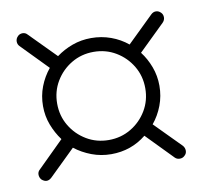

<svg xmlns="http://www.w3.org/2000/svg" viewBox="-59 -653 619 588"><g transform="rotate(-10 250.0 -359.0)"><path d="M391 -246 471 -165Q477 -158 477 -149Q477 -140 470 -134Q464 -128 455 -128Q446 -128 440 -134L360 -216Q313 -178 251 -178Q219 -178 190 -189Q161 -200 138 -218L57 -139Q42 -125 26 -139Q20 -146 20 -155Q20 -164 27 -170L108 -250Q91 -273 80.5 -300.5Q70 -328 70 -359Q70 -391 81 -419.5Q92 -448 111 -471L31 -553Q25 -559 25 -568Q25 -577 32 -584Q38 -590 47 -590Q56 -590 62 -583L142 -502Q165 -519 192.5 -529Q220 -539 251 -539Q283 -539 312 -528.5Q341 -518 364 -499L445 -578Q452 -585 460.5 -585Q469 -585 476 -578Q482 -572 482 -563Q482 -554 475 -547L394 -468Q411 -446 421.5 -418Q432 -390 432 -359Q432 -327 421 -298Q410 -269 391 -246ZM114 -359Q114 -321 132.5 -290Q151 -259 182 -240.5Q213 -222 251 -222Q289 -222 320 -240.5Q351 -259 369.5 -290Q388 -321 388 -359Q388 -397 369.5 -428Q351 -459 320 -477.5Q289 -496 251 -496Q213 -496 182 -477.5Q151 -459 132.5 -428Q114 -397 114 -359Z"/></g></svg>

Font: Yomogi
Style: Regular
Weight: 400
Designer: satsuyako
Foundry: satsuyako
Version: Version 3.100